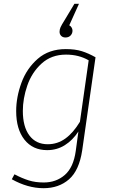

<svg xmlns="http://www.w3.org/2000/svg" viewBox="-20 -789 598 1009"><path d="M482 -488 412 1Q396 107 342.5 153.5Q289 200 209 200Q126 200 42 153L56 127Q96 148 131 159Q166 170 210 170Q275 170 320.5 130.5Q366 91 378 5L392 -98Q362 -52 320.5 -26Q279 0 228 0Q152 0 108.5 -55Q65 -110 65 -205Q65 -278 92.5 -353.5Q120 -429 178.5 -480Q237 -531 326 -531Q375 -531 410 -520Q445 -509 482 -488ZM100 -206Q100 -123 134.5 -77Q169 -31 231 -31Q282 -31 323.5 -61Q365 -91 400 -149L446 -472Q394 -502 327 -502Q250 -502 198.5 -455Q147 -408 123.5 -339.5Q100 -271 100 -206ZM293 -622Q293 -634 298 -645.5Q303 -657 320 -684L371 -769H395L344 -656Q352 -652 356.5 -644Q361 -636 361 -628Q361 -613 351 -602.5Q341 -592 324 -592Q310 -592 301.5 -600.5Q293 -609 293 -622Z"/></svg>

Font: FiraGO UltraLight
Style: Italic
Weight: 200
Italic angle: -8°
Designer: bBox Type GmbH
Foundry: bBox Type GmbH
Version: Version 1.001